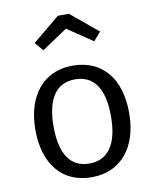

<svg xmlns="http://www.w3.org/2000/svg" viewBox="-94 -923 814 1007"><g transform="rotate(-10 313.5 -419.5)"><path d="M178 -687 314 -778 449 -687 488 -732 343 -852H284L139 -732ZM314 -581C156 -581 64 -461 64 -283C64 -103 154 13 313 13C472 13 564 -107 564 -285C564 -467 474 -581 314 -581ZM314 -508C413 -508 467 -435 467 -285C467 -133 411 -60 313 -60C215 -60 161 -133 161 -283C161 -435 217 -508 314 -508Z"/></g></svg>

Font: Glow Sans SC Normal Book
Style: Regular
Weight: 500
Designer: Ryoko NISHIZUKA (kana, bopomofo & ideographs); Paul D. Hunt (Latin, Greek & Cyrillic); Sandoll Communications, Soo-young
Version: Version 0.93